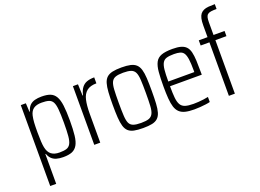

<svg xmlns="http://www.w3.org/2000/svg" viewBox="-130 -1059 2122 1568"><g transform="rotate(-20 931.5 -275.0)"><path d="M68 193V-510H112L116 -435H120Q130 -469 147.5 -486.5Q165 -504 191 -511Q217 -518 250 -518Q297 -518 326 -506.5Q355 -495 372 -466Q389 -437 395.5 -386Q402 -335 402 -255Q402 -177 396 -125.5Q390 -74 373 -45Q356 -16 327 -4Q298 8 250 8Q216 8 191 0.5Q166 -7 149.5 -23.5Q133 -40 124 -66H120V193ZM234 -38Q272 -38 294.5 -45Q317 -52 329.5 -74Q342 -96 346 -139.5Q350 -183 350 -255Q350 -328 346 -371.5Q342 -415 330 -436Q318 -457 295 -464Q272 -471 234 -471Q190 -471 164.5 -453.5Q139 -436 130 -397Q124 -370 122 -338.5Q120 -307 120 -255Q120 -208 122 -175Q124 -142 128 -123Q137 -78 163 -58Q189 -38 234 -38Z M521 0V-510H565L569 -411H573Q582 -452 600 -475.5Q618 -499 645 -508.5Q672 -518 709 -518V-466Q655 -466 625 -442Q595 -418 584 -370.5Q573 -323 573 -252V0Z M945 8Q897 8 866 1.5Q835 -5 816.5 -22Q798 -39 789 -69Q780 -99 777 -144.5Q774 -190 774 -254Q774 -319 777 -364.5Q780 -410 789 -440Q798 -470 816.5 -487Q835 -504 866 -511Q897 -518 945 -518Q992 -518 1022.5 -511Q1053 -504 1071.5 -487Q1090 -470 1099 -440Q1108 -410 1110.5 -364.5Q1113 -319 1113 -254Q1113 -190 1110.5 -144.5Q1108 -99 1099 -69Q1090 -39 1071.5 -22Q1053 -5 1022.5 1.5Q992 8 945 8ZM943 -37Q987 -37 1010.5 -45.5Q1034 -54 1045.5 -76.5Q1057 -99 1059.5 -142Q1062 -185 1062 -254Q1062 -324 1059.5 -367.5Q1057 -411 1046 -433.5Q1035 -456 1011 -464.5Q987 -473 944 -473Q901 -473 877 -464.5Q853 -456 842 -433.5Q831 -411 828.5 -367.5Q826 -324 826 -254Q826 -185 828.5 -141.5Q831 -98 841.5 -76Q852 -54 876 -45.5Q900 -37 943 -37Z M1389 8Q1342 8 1310.5 0Q1279 -8 1260 -26.5Q1241 -45 1231.5 -75Q1222 -105 1218.5 -149.5Q1215 -194 1215 -254Q1215 -329 1219.5 -379.5Q1224 -430 1240 -461Q1256 -492 1291 -505Q1326 -518 1388 -518Q1432 -518 1460.5 -510Q1489 -502 1506 -484Q1523 -466 1530.5 -435.5Q1538 -405 1540 -360.5Q1542 -316 1542 -256V-238H1266Q1266 -176 1270 -137Q1274 -98 1287 -76Q1300 -54 1326.5 -45.5Q1353 -37 1398 -37Q1418 -37 1440.5 -38.5Q1463 -40 1486 -43Q1509 -46 1527 -50V-6Q1512 -2 1489 1Q1466 4 1440 6Q1414 8 1389 8ZM1492 -259V-294Q1492 -355 1487 -390.5Q1482 -426 1470.5 -444Q1459 -462 1438 -468Q1417 -474 1385 -474Q1345 -474 1321.5 -467Q1298 -460 1286 -439.5Q1274 -419 1270 -381Q1266 -343 1266 -279H1511Z M1691 0V-465H1615V-510H1691V-612Q1691 -648 1696.5 -671.5Q1702 -695 1713 -709Q1724 -723 1741.5 -731Q1759 -739 1783.5 -741Q1808 -743 1839 -743V-701Q1810 -701 1791.5 -698.5Q1773 -696 1762 -687.5Q1751 -679 1747 -663Q1743 -647 1743 -621V-510H1839V-465H1743V0Z"/></g></svg>

Font: Saira Condensed Light
Style: Regular
Weight: 300
Width: 3
Designer: Hector Gatti with collaboration of the Omnibus-Type team
Foundry: Omnibus-Type
Version: Version 1.101